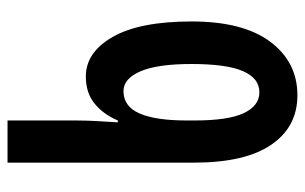

<svg xmlns="http://www.w3.org/2000/svg" viewBox="-170 -630 810 510"><g transform="rotate(-90 235.0 -375.0)"><path d="M237 10Q153 10 105.5 -59.5Q58 -129 58 -265V-760H170V-578Q170 -548 168 -516.5Q166 -485 165 -467H170Q186 -505 214.5 -528.5Q243 -552 287 -552Q351 -552 392 -480.5Q433 -409 433 -271Q433 -134 379 -62Q325 10 237 10ZM245 -91Q282 -91 301 -134.5Q320 -178 320 -271Q320 -362 300.5 -407Q281 -452 248 -452Q207 -452 188.5 -409Q170 -366 170 -285V-263Q170 -174 189.5 -132.5Q209 -91 245 -91Z"/></g></svg>

Font: Noto Sans ExtraCondensed SemiBold
Style: Regular
Weight: 600
Width: 2
Designer: Monotype Design Team
Foundry: Monotype Imaging Inc.
Version: Version 2.013; ttfautohint (v1.8.4.7-5d5b)